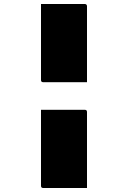

<svg xmlns="http://www.w3.org/2000/svg" viewBox="-20 -780 640 960"><path d="M185 -760H404Q409 -760 412 -757Q415 -754 415 -749V-369H196Q185 -369 185 -380ZM185 -231H404Q415 -231 415 -220V160H196Q185 160 185 149Z"/></svg>

Font: Recursive Mn Lnr St XBk
Style: Regular
Weight: 1000
Monospace: yes
Version: Version 1.079;hotconv 1.0.112;makeotfexe 2.5.65598; ttfautoh